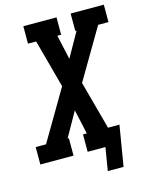

<svg xmlns="http://www.w3.org/2000/svg" viewBox="-146 -816 800 1023"><g transform="rotate(-15 254.5 -304.0)"><path d="M319 127 340 0H242V-96H263L233 -231L157 -96H164V0H-19V-96H38L201 -373L129 -639H84V-735H267V-639H246L276 -504L352 -639H345V-735H528V-639H471L308 -362L380 -96H443L406 127Z"/></g></svg>

Font: Iosevka Slab Oblique
Style: Bold
Weight: 700
Italic angle: -9°
Monospace: yes
Designer: Belleve Invis
Foundry: Belleve Invis
Version: Version 11.1.1; ttfautohint (v1.8.3)